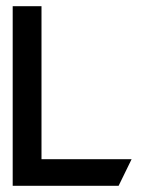

<svg xmlns="http://www.w3.org/2000/svg" viewBox="-20 -600 459 620"><path d="M21 0H363L405 -86H114V-580H21Z"/></svg>

Font: Charger Sport
Style: BdNrw
Weight: 700
Designer: Jasper
Foundry: Cannot Into Space Fonts
Version: Version 1.1